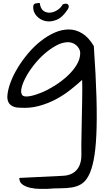

<svg xmlns="http://www.w3.org/2000/svg" viewBox="-20 -721 685 1268"><path d="M387.7 440.4Q425.8 439.5 450.7 427.7Q475.6 416 490.7 396Q505.9 376 512.2 349.6Q518.6 323.2 517.6 292Q516.6 273.4 517.1 235.4Q517.6 197.3 518.6 149.4Q519.5 101.6 520.5 49.3Q521.5 -2.9 522.5 -50.8Q523.4 -98.6 523.4 -136.2Q523.4 -173.8 522.5 -193.4Q487.3 -161.1 443.4 -126.5Q399.4 -91.8 347.7 -64.5Q295.9 -37.1 236.3 -21Q176.8 -4.9 109.4 -9.8Q73.2 -9.8 50.8 -27.3Q28.3 -44.9 28.3 -82Q30.3 -124 48.3 -173.3Q66.4 -222.7 96.2 -272Q126 -321.3 165 -367.7Q204.1 -414.1 248.5 -449.2Q293 -484.4 340.3 -505.4Q387.7 -526.4 434.1 -526.4Q480.5 -526.4 522.9 -500.5Q565.4 -474.6 599.6 -417Q613.3 -219.7 617.2 -75.2Q621.1 69.3 616.2 171.4Q611.3 273.4 598.1 337.9Q585 402.3 564.5 440.4Q543.9 478.5 516.1 495.1Q488.3 511.7 453.6 517.1Q418.9 522.5 377.9 522.5Q336.9 522.5 291 526.4Q274.4 526.4 244.1 526.4Q213.9 526.4 183.1 520Q152.3 513.7 129.9 498.5Q107.4 483.4 107.4 454.1ZM429.7 -442.4Q391.6 -442.4 350.6 -419.9Q309.6 -397.5 271 -363.3Q232.4 -329.1 200.2 -287.1Q168 -245.1 147.5 -205.6Q127 -166 121.1 -134.3Q115.2 -102.5 130.9 -88.9Q145.5 -80.1 179.7 -86.4Q213.9 -92.8 255.9 -110.4Q297.9 -127.9 342.8 -156.2Q387.7 -184.6 424.8 -218.8Q461.9 -252.9 485.8 -292Q509.8 -331.1 509.8 -371.1Q509.8 -385.7 502.4 -398.9Q495.1 -412.1 483.9 -421.9Q472.7 -431.6 458.5 -437Q444.3 -442.4 429.7 -442.4ZM199.2 -671.9Q199.2 -693.4 211.4 -697.3Q223.6 -701.2 242.2 -701.2Q248 -662.1 268.6 -648.4Q289.1 -634.8 314 -637.7Q338.9 -640.6 361.3 -656.2Q383.8 -671.9 393.6 -691.4Q406.2 -697.3 415.5 -696.8Q424.8 -696.3 429.7 -690.9Q434.6 -685.5 434.1 -676.8Q433.6 -668 426.8 -658.2Q392.6 -605.5 353 -589.8Q313.5 -574.2 279.3 -582Q245.1 -589.8 222.2 -615.2Q199.2 -640.6 199.2 -671.9Z"/></svg>

Font: Architects Daughter-petzku
Style: Regular
Weight: 400
Designer: Kimberly Geswein
Foundry: Kimberly Geswein
Version: Version 1.000 2010 initial release